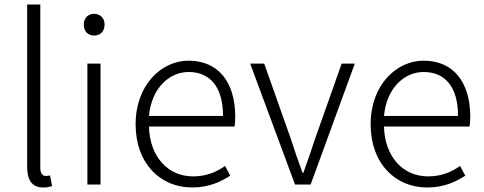

<svg xmlns="http://www.w3.org/2000/svg" viewBox="-20 -815 2139 848"><path d="M171 13C190 13 200 10 210 7L201 -40C190 -38 186 -38 182 -38C168 -38 158 -49 158 -73V-795H100V-79C100 -17 123 13 171 13Z M366 0H424V-534H366ZM396 -658C422 -658 442 -676 442 -707C442 -735 422 -754 396 -754C369 -754 350 -735 350 -707C350 -676 369 -658 396 -658Z M828 13C904 13 954 -12 997 -39L974 -82C934 -54 890 -36 833 -36C718 -36 641 -127 638 -256H1016C1018 -270 1019 -285 1019 -299C1019 -455 942 -547 813 -547C693 -547 579 -440 579 -266C579 -91 690 13 828 13ZM638 -303C649 -425 727 -497 813 -497C907 -497 965 -432 965 -303Z M1283 0H1352L1547 -534H1489L1373 -206C1356 -154 1337 -100 1320 -52H1316C1298 -100 1280 -154 1263 -206L1147 -534H1085Z M1866 13C1942 13 1992 -12 2035 -39L2012 -82C1972 -54 1928 -36 1871 -36C1756 -36 1679 -127 1676 -256H2054C2056 -270 2057 -285 2057 -299C2057 -455 1980 -547 1851 -547C1731 -547 1617 -440 1617 -266C1617 -91 1728 13 1866 13ZM1676 -303C1687 -425 1765 -497 1851 -497C1945 -497 2003 -432 2003 -303Z"/></svg>

Font: Noto Sans TC Light
Style: Regular
Weight: 300
Designer: Ryoko NISHIZUKA 西塚涼子 (kana, bopomofo & ideographs); Paul D. Hunt (Latin, Greek & Cyrillic); Sandoll Communications 산돌커뮤니
Foundry: Adobe
Version: Version 2.004;hotconv 1.0.118;makeotfexe 2.5.65603